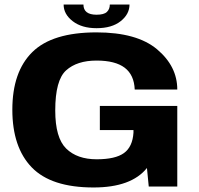

<svg xmlns="http://www.w3.org/2000/svg" viewBox="-20 -824 878 848"><path d="M393 4Q206 4 120.2 -84.8Q34.5 -173.5 34.5 -339.5Q34.5 -507 122.8 -594Q211 -681 406 -681Q585 -681 674 -606Q763 -531 763 -428.5H575Q572.5 -493 530.8 -524.8Q489 -556.5 406.5 -556.5Q320 -556.5 272 -513.2Q224 -470 224 -336Q224 -215.5 272.2 -168Q320.5 -120.5 407 -120.5Q489.5 -120.5 527.5 -148Q565.5 -175.5 569.5 -238V-249.5H421V-356H763V0H637L629 -82Q560 4 393 4ZM406.5 -699.5Q341 -699.5 301 -730.5Q261 -761.5 261 -804H348.5Q348.5 -759 406.5 -759Q439 -759 452 -771.2Q465 -783.5 465 -804H552Q552 -761.5 513 -730.5Q474 -699.5 406.5 -699.5Z"/></svg>

Font: Anybody ExtraExpanded Regular
Style: Bold
Weight: 700
Width: 8
Designer: Tyler Finck
Foundry: Etcetera Type Company
Version: Version 1.010; ttfautohint (v1.8.3) -l 8 -r 50 -G 200 -x 14 